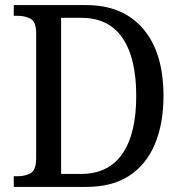

<svg xmlns="http://www.w3.org/2000/svg" viewBox="-20 -734 715 754"><path d="M34 0V-42H50Q80 -42 101 -54.5Q122 -67 122 -113V-604Q122 -648 100.5 -660Q79 -672 48 -672H34V-714H319Q462 -714 542 -621Q622 -528 622 -357Q622 -248 588 -167.5Q554 -87 487 -43.5Q420 0 319 0ZM298 -51Q406 -51 460.5 -130Q515 -209 515 -357Q515 -506 461 -585Q407 -664 299 -664H220V-51Z"/></svg>

Font: Noto Serif Khmer SemiCondensed
Style: Regular
Weight: 400
Width: 4
Designer: Danh Hong and the Monotype Design Team
Foundry: Monotype Imaging Inc.
Version: Version 2.004; ttfautohint (v1.8.4.7-5d5b)